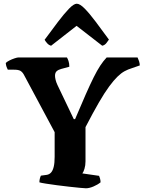

<svg xmlns="http://www.w3.org/2000/svg" viewBox="-20 -1013 772 1033"><path d="M442 0Q434 0 409.5 -2.5Q385 -5 352 -8.5Q319 -12 286 -16.5Q253 -21 227 -25Q201 -29 192 -32Q192 -43 194.5 -52.5Q197 -62 200 -68L230 -72Q245 -74 254.5 -84.5Q264 -95 269 -115.5Q274 -136 274 -169V-302L108 -612Q100 -626 89.5 -632Q79 -638 56 -638H22Q19 -643 15.5 -652.5Q12 -662 11 -674Q16 -680 29.5 -687Q43 -694 58 -699Q73 -704 80 -704H340Q344 -698 348.5 -685Q353 -672 353 -654L309 -642Q294 -638 285 -630Q276 -622 276 -605Q276 -597 279 -584Q282 -571 289 -556L377 -372H384Q417 -450 441 -504.5Q465 -559 484 -597Q503 -635 519.5 -660Q536 -685 554 -704H720Q724 -696 728 -684Q732 -672 732 -661L689 -646Q669 -640 650.5 -630Q632 -620 612 -600.5Q592 -581 567.5 -548Q543 -515 512 -461.5Q481 -408 440 -329V-145Q440 -123 434.5 -105Q429 -87 423 -80L513 -67Q515 -63 518 -53Q521 -43 521 -32Q505 -19 482.5 -9.5Q460 0 442 0ZM255 -767Q243 -770 234 -780Q225 -790 220 -799Q259 -852 292 -895.5Q325 -939 351 -966Q377 -993 393 -993Q410 -993 436 -966.5Q462 -940 495 -896Q528 -852 566 -800Q562 -794 553 -782Q544 -770 530 -767L392 -874Z"/></svg>

Font: Texturina 12pt ExtraBold
Style: Regular
Weight: 800
Designer: Guillermo Torres Carreño
Foundry: Omnibus-Type
Version: Version 1.002